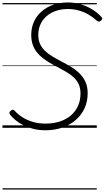

<svg xmlns="http://www.w3.org/2000/svg" viewBox="-20 -1035 848 1555"><path d="M348 20Q293 20 247.5 8Q202 -4 166 -22.5Q130 -41 104 -63.5Q78 -86 61 -107Q55 -115 56.5 -123Q58 -131 67 -138Q78 -147 85 -146.5Q92 -146 100 -137Q125 -109 161.5 -85.5Q198 -62 245 -48Q292 -34 350 -34Q414 -34 466 -51.5Q518 -69 555 -101Q592 -133 612 -178Q632 -223 632 -277Q632 -320 618 -351.5Q604 -383 578.5 -407Q553 -431 518.5 -451.5Q484 -472 444 -493Q412 -509 381 -527.5Q350 -546 323 -567.5Q296 -589 276 -615Q256 -641 244.5 -675Q233 -709 233 -751Q233 -810 254.5 -858Q276 -906 316 -941.5Q356 -977 410.5 -996Q465 -1015 530 -1015Q584 -1015 634 -1000Q684 -985 726.5 -959Q769 -933 800 -899Q809 -891 808 -883.5Q807 -876 797 -868Q789 -860 781 -860Q773 -860 765 -867Q733 -896 696 -917.5Q659 -939 617.5 -950.5Q576 -962 529 -962Q477 -962 433 -947Q389 -932 357 -904Q325 -876 307.5 -837.5Q290 -799 290 -752Q290 -711 304 -680Q318 -649 342.5 -625Q367 -601 400.5 -580.5Q434 -560 474 -539Q517 -517 556 -493Q595 -469 625 -439.5Q655 -410 672.5 -371Q690 -332 690 -280Q690 -214 665.5 -159.5Q641 -105 595.5 -65Q550 -25 487 -2.5Q424 20 348 20ZM0 490H764V500H0ZM0 -20H764V0H0ZM0 -505H764V-500H0ZM0 -1010H764V-1000H0Z"/></svg>

Font: Playwrite TZ Guides
Style: Regular
Weight: 400
Designer: Veronika Burian, José Scaglione
Foundry: TypeTogether
Version: Version 1.003